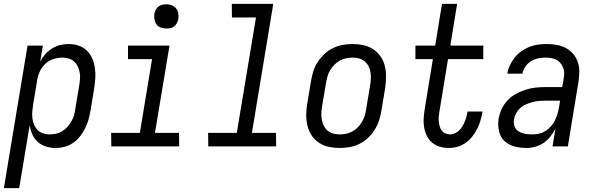

<svg xmlns="http://www.w3.org/2000/svg" viewBox="-48 -755 3068 990"><path d="M-28 215 94 -520H173L159 -437Q169 -457 184.5 -474.5Q200 -492 219.5 -504.5Q239 -517 261.5 -522.5Q284 -528 305 -528Q332 -528 356.5 -520Q381 -512 399 -495Q417 -478 427 -455Q437 -432 441 -406.5Q445 -381 443.5 -354Q442 -327 438 -301L418 -181Q414 -158 407.5 -135.5Q401 -113 390 -91.5Q379 -70 364 -51Q349 -32 328.5 -18Q308 -4 285 2Q262 8 239 8Q213 8 189 0.5Q165 -7 147 -23Q129 -39 119 -61.5Q109 -84 105 -109L51 215ZM208 -62Q224 -62 240.5 -65.5Q257 -69 272 -78Q287 -87 299 -100Q311 -113 320 -128.5Q329 -144 333.5 -160Q338 -176 340 -192L360 -312Q363 -329 364.5 -346.5Q366 -364 363 -380.5Q360 -397 353 -412Q346 -427 334.5 -437.5Q323 -448 307 -453Q291 -458 274 -458Q251 -458 226.5 -450Q202 -442 184 -424.5Q166 -407 156 -383.5Q146 -360 143 -337L123 -217Q120 -199 118.5 -181Q117 -163 119 -146Q121 -129 127.5 -113Q134 -97 145.5 -85Q157 -73 173.5 -67.5Q190 -62 208 -62Z M876 0H526L525 -70H673L736 -450H612V-520H826L751 -70H875ZM809 -608Q795 -608 781 -613Q767 -618 759 -629Q751 -640 748.5 -655Q746 -670 748 -685Q750 -695 755.5 -705Q761 -715 769.5 -721.5Q778 -728 788.5 -730.5Q799 -733 810 -733Q824 -733 838 -727.5Q852 -722 860.5 -711Q869 -700 871.5 -685Q874 -670 871 -655Q869 -645 863.5 -635Q858 -625 849.5 -618.5Q841 -612 830.5 -610Q820 -608 809 -608Z M1376 0H1026L1025 -70H1173L1272 -665H1148L1147 -735H1361L1251 -70H1375Z M1703 8Q1674 8 1646.5 2Q1619 -4 1596.5 -19Q1574 -34 1559 -56.5Q1544 -79 1537.5 -106Q1531 -133 1531 -161.5Q1531 -190 1536 -219L1556 -339Q1560 -364 1568 -389Q1576 -414 1591 -436.5Q1606 -459 1626 -477.5Q1646 -496 1670 -507.5Q1694 -519 1719.5 -523.5Q1745 -528 1770 -528Q1799 -528 1826.5 -522Q1854 -516 1876.5 -501Q1899 -486 1914.5 -463.5Q1930 -441 1936.5 -414Q1943 -387 1942.5 -358.5Q1942 -330 1938 -301L1918 -181Q1914 -156 1905.5 -131Q1897 -106 1882.5 -83.5Q1868 -61 1848 -42.5Q1828 -24 1804 -12.5Q1780 -1 1754 3.5Q1728 8 1703 8ZM1704 -62Q1720 -62 1737 -65.5Q1754 -69 1769.5 -77.5Q1785 -86 1797.5 -99Q1810 -112 1819 -127.5Q1828 -143 1833 -159.5Q1838 -176 1840 -192L1860 -312Q1863 -330 1864 -347.5Q1865 -365 1862.5 -381.5Q1860 -398 1852.5 -413Q1845 -428 1832.5 -438.5Q1820 -449 1804 -453.5Q1788 -458 1770 -458Q1754 -458 1736.5 -454.5Q1719 -451 1704 -442.5Q1689 -434 1676 -421Q1663 -408 1654 -392.5Q1645 -377 1640.5 -360.5Q1636 -344 1633 -328L1613 -208Q1610 -190 1609 -172.5Q1608 -155 1611 -138.5Q1614 -122 1621.5 -107Q1629 -92 1641 -81.5Q1653 -71 1669.5 -66.5Q1686 -62 1704 -62Z M2266 8Q2242 8 2220 1.5Q2198 -5 2180.5 -19.5Q2163 -34 2153 -54.5Q2143 -75 2139 -97.5Q2135 -120 2136.5 -144Q2138 -168 2142 -193L2184 -450H2094V-520H2196L2231 -735H2309L2274 -520H2444V-450H2262L2218 -181Q2216 -168 2214.5 -155Q2213 -142 2214.5 -129Q2216 -116 2219 -104Q2222 -92 2229.5 -82Q2237 -72 2248.5 -67Q2260 -62 2273 -62Q2285 -62 2297.5 -67.5Q2310 -73 2319.5 -82.5Q2329 -92 2336 -103.5Q2343 -115 2348 -127Q2353 -139 2356.5 -151.5Q2360 -164 2362 -176L2363 -180H2440L2439 -174Q2435 -152 2428.5 -130.5Q2422 -109 2411.5 -88.5Q2401 -68 2386 -49.5Q2371 -31 2351.5 -17.5Q2332 -4 2310 2Q2288 8 2266 8Z M2667 8Q2635 8 2604.5 0Q2574 -8 2553 -28Q2532 -48 2525 -79Q2518 -110 2523 -142Q2527 -167 2538.5 -192Q2550 -217 2568.5 -237Q2587 -257 2611.5 -270.5Q2636 -284 2661 -292Q2686 -300 2711.5 -303Q2737 -306 2763 -306H2851L2858 -347Q2859 -353 2860 -360Q2861 -367 2861 -373Q2862 -392 2854.5 -409Q2847 -426 2834 -437.5Q2821 -449 2803 -453.5Q2785 -458 2766 -458Q2747 -458 2727 -454Q2707 -450 2690 -439.5Q2673 -429 2661 -411.5Q2649 -394 2646 -375H2568Q2571 -397 2581 -418.5Q2591 -440 2606 -458.5Q2621 -477 2640.5 -491Q2660 -505 2682 -513.5Q2704 -522 2726.5 -525Q2749 -528 2771 -528Q2797 -528 2822.5 -523.5Q2848 -519 2869.5 -507.5Q2891 -496 2907 -477.5Q2923 -459 2931 -436Q2939 -413 2939 -387Q2939 -361 2935 -335L2880 0H2801L2816 -92Q2805 -70 2790 -51Q2775 -32 2755.5 -18.5Q2736 -5 2712.5 1.5Q2689 8 2667 8ZM2699 -62Q2715 -62 2732.5 -66Q2750 -70 2765.5 -80Q2781 -90 2793 -104Q2805 -118 2813 -133.5Q2821 -149 2826 -166Q2831 -183 2834 -200L2840 -236H2763Q2747 -236 2730 -234.5Q2713 -233 2697 -228.5Q2681 -224 2664.5 -217Q2648 -210 2635 -198.5Q2622 -187 2613.5 -171.5Q2605 -156 2602 -139Q2600 -127 2602 -114.5Q2604 -102 2610.5 -92.5Q2617 -83 2627 -77Q2637 -71 2649 -67.5Q2661 -64 2673.5 -63Q2686 -62 2699 -62Z"/></svg>

Font: Iosevka Oblique
Style: Regular
Weight: 400
Italic angle: -9°
Monospace: yes
Designer: Belleve Invis
Foundry: Belleve Invis
Version: Version 32.5.0; ttfautohint (v1.8.4)